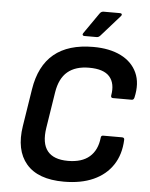

<svg xmlns="http://www.w3.org/2000/svg" viewBox="-58 -893 746 953"><g transform="rotate(5 315.0 -417.0)"><path d="M295.8 12Q166.6 12 108.5 -56.2Q50.4 -124.5 69.5 -245.6L98.7 -430.8Q117.1 -548.9 188.3 -608Q259.5 -667 384 -667Q465.5 -667 521.7 -639Q578 -610.9 601.8 -558.9Q625.7 -506.9 609 -434.2Q606 -422.5 596.7 -422.5H503Q492 -422.5 493 -434.2Q503.9 -495 474.5 -528.7Q445.1 -562.4 372 -562.4Q304.5 -562.4 264.9 -529.1Q225.4 -495.8 214.4 -426L186.2 -246.6Q174.2 -169.4 204.8 -131Q235.4 -92.6 307.2 -92.6Q376.3 -92.6 414.5 -125.7Q452.7 -158.7 459.4 -220.8Q460.1 -232.5 470.4 -232.5H564.7Q577.1 -232.5 576.4 -220.8Q573.4 -147.4 538.9 -95.4Q504.4 -43.3 443 -15.7Q381.6 12 295.8 12ZM334.1 -717.2Q328.1 -717.2 326.1 -721.4Q324.1 -725.6 328.1 -731.3L399.5 -834Q407.2 -845.7 418.9 -845.7H501.3Q508 -845.7 510 -841.1Q512 -836.4 506.6 -831L416.1 -728.9Q411.5 -723.2 406.8 -720.2Q402.1 -717.2 395.7 -717.2Z"/></g></svg>

Font: Sofia Sans Hairline
Style: Italic
Weight: 1
Italic angle: -9°
Designer: Botio Nikoltchev, Ani Petrova
Foundry: lettersoup
Version: Version 4.102